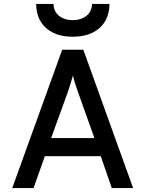

<svg xmlns="http://www.w3.org/2000/svg" viewBox="-20 -952 736 972"><path d="M545.9 0 490.2 -161.1H207L149.9 0H42L294.9 -700.2H401.9L653.8 0ZM373 -491.2Q367.2 -507.8 360.1 -529.8Q353 -551.8 349.1 -569.8Q344.2 -551.8 337.6 -530Q331.1 -508.3 325.2 -491.2L238.8 -252.9H458ZM348.1 -766.1Q299.8 -766.1 264.9 -779.5Q230 -793 207.3 -815.7Q184.6 -838.4 173.8 -868.4Q163.1 -898.4 163.1 -932.1H251Q251 -914.6 257.6 -899.7Q264.2 -884.8 276.6 -873.8Q289.1 -862.8 307.1 -856.4Q325.2 -850.1 348.1 -850.1Q371.1 -850.1 389.2 -856.4Q407.2 -862.8 419.9 -873.8Q432.6 -884.8 439.2 -899.7Q445.8 -914.6 445.8 -932.1H534.2Q534.2 -898.4 523.2 -868.2Q512.2 -837.9 489.3 -815.2Q466.3 -792.5 431.2 -779.3Q396 -766.1 348.1 -766.1Z"/></svg>

Font: Overpass
Style: Regular
Weight: 400
Designer: Delve Withrington
Foundry: Delve Fonts
Version: Version 1.001